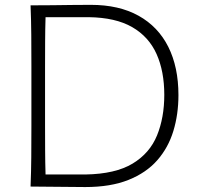

<svg xmlns="http://www.w3.org/2000/svg" viewBox="-20 -754 798 776"><path d="M164.1 -48.8Q162.6 -98.1 162.4 -146.2Q162.1 -194.3 162.1 -250.5V-481.4Q162.1 -538.1 162.4 -586.7Q162.6 -635.3 164.1 -684.6H338.4Q447.3 -683.1 514.4 -644.3Q581.5 -605.5 612.8 -535.6Q644 -465.8 644 -370.6Q644 -278.8 614.7 -206.8Q585.4 -134.8 515.9 -92.8Q446.3 -50.8 325.7 -48.8ZM103.5 0Q163.1 0 212.2 1Q261.2 2 324.7 2Q427.2 2 499.3 -26.9Q571.3 -55.7 615.7 -106.4Q660.2 -157.2 680.7 -224.6Q701.2 -292 701.2 -369.6Q701.2 -482.9 660.2 -564.7Q619.1 -646.5 540 -690.4Q460.9 -734.4 347.2 -734.4Q307.1 -734.4 269.5 -733.9Q231.9 -733.4 191.9 -732.9Q151.9 -732.4 103.5 -732.4Q106 -670.4 106.4 -613.3Q106.9 -556.2 106.9 -488.3V-243.7Q106.9 -176.3 106.4 -119.1Q106 -62 103.5 0Z"/></svg>

Font: Pinar FD VF
Style: Regular
Weight: 300
Designer: Amin Abedi
Version: Version 2.000